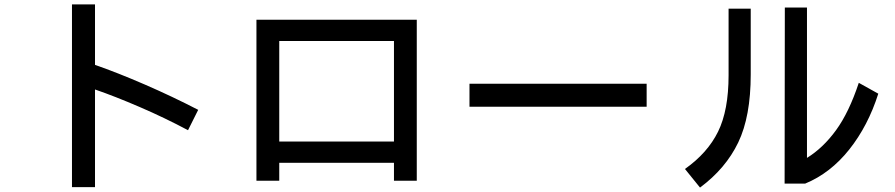

<svg xmlns="http://www.w3.org/2000/svg" viewBox="-20 -810 4040 867"><path d="M829 -222Q724 -278 611.5 -326.5Q499 -375 409 -406V35H305V-790H409V-517Q510 -482 634.5 -428Q759 -374 875 -314Z M1241 6H1138V-721H1862V6H1759V-75H1241ZM1241 -625V-171H1759V-625Z M2900 -328H2100V-432H2900Z M3946 -387Q3900 -242 3815 -135Q3730 -28 3616 19H3523L3524 -776H3624V-97Q3697 -142 3755.5 -222.5Q3814 -303 3858 -436ZM3270 -771H3370V-474Q3370 -284 3313.5 -166.5Q3257 -49 3141 37L3073 -47Q3175 -119 3222.5 -215.5Q3270 -312 3270 -470Z"/></svg>

Font: IBM Plex Sans JP Medium
Style: Regular
Weight: 500
Designer: Mike Abbink; Paul van der Laan; Pieter van Rosmalen; Wujin Sim; Yejin Wi; Jinhee Kim; Boomi Park; Yona Kim; Kichan Ma
Foundry: Sandoll Inc.
Version: Version 1.001